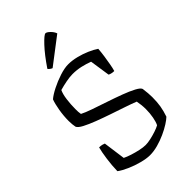

<svg xmlns="http://www.w3.org/2000/svg" viewBox="-279 -1042 1136 1136"><g transform="rotate(-45 289.0 -474.0)"><path d="M267 0Q239 0 199 -10.5Q159 -21 122 -37.5Q85 -54 64 -70Q65 -117 72 -167Q79 -217 87 -246Q102 -246 112.5 -243Q123 -240 127 -238L146 -99Q164 -90 190.5 -81.5Q217 -73 244.5 -67Q272 -61 292 -61Q310 -61 335 -66.5Q360 -72 384 -80Q408 -88 422 -96Q431 -113 437 -144.5Q443 -176 443 -211Q443 -228 441 -246.5Q439 -265 436 -280Q406 -292 363 -306.5Q320 -321 273 -337Q226 -353 183 -369.5Q140 -386 110.5 -401.5Q81 -417 75 -431Q73 -442 71.5 -454.5Q70 -467 70 -483Q70 -526 77.5 -570Q85 -614 95 -640Q116 -658 153.5 -677Q191 -696 232.5 -709.5Q274 -723 305 -723Q338 -723 374 -714Q410 -705 442 -691Q474 -677 496 -662Q494 -635 489.5 -604Q485 -573 480 -546Q475 -519 470 -502Q457 -502 446 -505Q435 -508 431 -511L412 -638Q383 -649 350.5 -656.5Q318 -664 282 -664Q259 -664 228 -658Q197 -652 169 -644Q158 -621 153 -582.5Q148 -544 148 -506Q148 -493 148.5 -482.5Q149 -472 151 -462Q174 -450 217 -435Q260 -420 309.5 -403.5Q359 -387 404.5 -370Q450 -353 480 -337Q510 -321 514 -308Q517 -284 518.5 -267.5Q520 -251 520 -234Q520 -192 514.5 -160Q509 -128 497 -93Q485 -81 460 -65Q435 -49 402 -34Q369 -19 334 -9.5Q299 0 267 0ZM224 -772Q216 -775 209 -780.5Q202 -786 199 -791Q247 -862 287.5 -905Q328 -948 340 -948Q350 -948 366.5 -932Q383 -916 389 -898Z"/></g></svg>

Font: Texturina 72pt Light
Style: Regular
Weight: 300
Designer: Guillermo Torres Carreño
Foundry: Omnibus-Type
Version: Version 1.002; ttfautohint (v1.8.3)